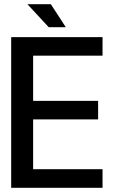

<svg xmlns="http://www.w3.org/2000/svg" viewBox="-20 -890 539 910"><path d="M445 -324H137V-88H466V0H33V-714H466V-626H137V-412H445ZM211 -761 110 -870H221L292 -761Z"/></svg>

Font: Non Bureau
Style: Regular
Weight: 400
Designer: Jona Saucedo
Foundry: Non Foundry
Version: Version 1.000; ttfautohint (v1.8.4)